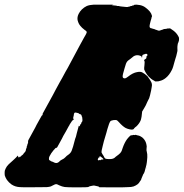

<svg xmlns="http://www.w3.org/2000/svg" viewBox="-100 -774 792 828"><path d="M531 -50Q532 -55 532 -55Q532 -55 530 -47.5Q528 -40 528 -40Q528 -41 531 -50ZM305 -754Q312 -754 333 -754Q354 -754 372.5 -754Q391 -754 390.5 -754Q390 -754 386 -753L382 -752Q382 -752 387 -751Q392 -750 398 -750L404 -749Q404 -749 406 -748Q409 -748 413 -748L416 -747L423 -746Q452 -742 453 -745Q453 -745 455.5 -745Q458 -745 458 -745.5Q458 -746 459 -746L462 -747L464 -748Q470 -748 469 -749Q469 -750 472 -750Q475 -750 476.5 -751Q478 -752 478 -753L488 -754Q499 -753 504 -752Q518 -749 528 -741Q551 -724 555 -707Q556 -704 555.5 -703Q555 -702 554 -700Q553 -693 550 -685Q548 -679 547.5 -675Q547 -671 546 -668.5Q545 -666 545 -662Q545 -658 546 -656Q548 -652 553 -652Q555 -652 556.5 -651Q558 -650 559 -650Q560 -650 561 -649.5Q562 -649 563.5 -649Q565 -649 565.5 -648.5Q566 -648 571 -646Q579 -644 582 -642Q584 -642 587 -642Q590 -642 590 -642Q590 -643 591 -643Q592 -643 593 -643.5Q594 -644 597 -645Q605 -647 605 -648Q606 -649 608 -649Q610 -649 610 -649Q610 -649 612 -649Q614 -649 614.5 -649.5Q615 -650 618.5 -650Q622 -650 622 -651Q622 -652 624 -651.5Q626 -651 628.5 -651Q631 -651 631 -651.5Q631 -652 632 -652Q634 -652 642 -646Q650 -641 656 -635Q667 -624 672 -611V-600Q672 -600 671 -598Q670 -596 670 -593Q669 -591 669 -591Q667 -588 666 -581Q665 -577 665 -572.5Q665 -568 665 -566Q665 -564 665 -562Q667 -557 660 -532Q658 -526 656.5 -521Q655 -516 653 -509Q646 -481 641 -472Q630 -450 615 -438Q603 -428 589 -425Q585 -423 577 -423H569L565 -426Q560 -428 552 -434Q540 -444 535 -451Q528 -461 525.5 -466.5Q523 -472 522 -474Q521 -479 523 -493.5Q525 -508 522 -513L521 -515L525 -518Q530 -521 531 -523Q532 -527 532 -531Q532 -532 534 -533Q536 -534 536 -536.5Q536 -539 534 -541Q533 -542 531 -542Q523 -542 522 -539Q522 -539 520 -539Q513 -539 513 -529Q513 -525 512.5 -524.5Q512 -524 511 -528L509 -532L506 -533Q500 -536 491 -536Q479 -535 471 -527Q465 -522 461 -519Q457 -516 454 -514Q445 -508 441 -492Q439 -486 437 -479Q428 -450 429 -443Q430 -436 438 -436Q443 -436 453 -444Q473 -460 491 -463Q505 -466 513 -462Q525 -456 536 -445Q539 -441 546.5 -430Q554 -419 555 -411Q556 -407 554 -397Q553 -388 547 -363Q543 -347 540 -344Q538 -341 536 -336Q535 -334 533 -329.5Q531 -325 528.5 -319.5Q526 -314 522 -308Q515 -296 513 -293Q513 -290 512 -284Q511 -270 508 -259Q505 -248 494 -235Q488 -228 483 -225Q481 -223 479 -221Q476 -216 474 -216Q470 -214 460 -216Q450 -218 442 -222Q429 -229 413 -247Q406 -255 402.5 -256Q399 -257 389 -256Q378 -254 376 -251Q371 -245 363 -217Q361 -209 359 -202Q356 -191 348 -165Q345 -151 343 -145Q337 -123 338 -116Q339 -113 343 -107Q347 -102 349 -97Q352 -90 358 -89Q362 -88 372 -88Q380 -88 384 -89Q388 -90 391 -91.5Q394 -93 399 -98Q405 -103 411 -107Q420 -114 423 -120Q425 -123 429 -136Q437 -159 448 -174Q456 -184 462 -189Q465 -191 466 -191Q468 -189 474 -192Q476 -193 476 -192Q478 -191 483 -192Q485 -193 486 -192.5Q487 -192 490 -191Q497 -190 499 -189Q501 -188 501.5 -188Q502 -188 502 -188Q502 -188 506 -186Q514 -182 519 -176Q528 -166 531 -153Q534 -143 532 -133Q531 -125 533 -120Q534 -118 535 -109Q536 -97 534 -81Q533 -76 533 -72.5Q533 -69 531.5 -63.5Q530 -58 529 -53.5Q528 -49 526.5 -45Q525 -41 524 -35Q521 -25 518 -23Q517 -21 510 -4Q509 1 507 3.5Q505 6 503 9Q497 22 476 30Q467 33 452 33Q441 34 386.5 34Q332 34 329.5 33.5Q327 33 327 32Q327 30 310 27L305 26L298 27Q285 29 282 32Q279 34 234 34Q190 34 179 32.5Q168 31 155 25Q146 20 142 20Q138 20 129 25Q121 29 119 30Q113 32 102 33Q97 33 44.5 33.5Q-8 34 -14 33Q-35 32 -51 21Q-62 13 -70 2Q-76 -7 -79 -16Q-80 -20 -80 -27.5Q-80 -35 -79 -39Q-76 -48 -70 -57Q-63 -66 -52 -75Q-47 -80 -42 -84Q-37 -88 -32 -93.5Q-27 -99 -25 -101L-23 -103L-22 -100Q-21 -95 -19 -95Q-17 -95 -15 -98L-13 -99Q-13 -98 -13 -98Q-10 -98 -8 -102L-6 -104L-4 -105Q-3 -107 -2.5 -106.5Q-2 -106 -1 -107.5Q0 -109 2 -112Q5 -115 9 -120Q12 -125 12 -130Q13 -131 15 -138Q16 -140 15.5 -141Q15 -142 16 -144Q18 -147 18 -150Q18 -152 20 -155Q22 -161 21 -165Q21 -167 23 -171Q27 -178 52 -224Q55 -231 68 -254Q77 -270 79 -273.5Q81 -277 82 -277Q84 -277 84 -279Q84 -280 83.5 -280.5Q83 -281 84 -284Q87 -289 129 -366Q133 -374 140 -387Q156 -416 158 -420Q160 -423 168.5 -438.5Q177 -454 182.5 -464.5Q188 -475 192 -481Q209 -512 245 -580Q253 -595 262 -611Q274 -631 274 -634Q274 -637 272 -640Q271 -641 265 -645Q253 -654 246 -663Q240 -670 237 -679Q230 -696 239 -714Q250 -736 274 -748Q286 -753 305 -754ZM234 -287Q230 -288 227 -288.5Q224 -289 222 -288Q218 -284 218 -276Q218 -274 217 -272Q215 -266 216 -263Q216 -261 218 -260L219 -259L217 -258Q211 -255 201 -238Q199 -233 196 -229Q185 -209 184 -207Q183 -205 173 -188Q171 -184 167 -176Q161 -164 155 -154Q152 -149 150 -145Q148 -141 147 -139.5Q146 -138 145 -137L144 -136Q144 -137 143 -137Q141 -137 137 -133Q136 -131 136 -131Q134 -131 121 -113Q119 -109 117 -106Q115 -103 114 -101Q111 -96 111 -89Q111 -83 114 -83Q115 -82 115 -82H116Q119 -78 128 -76Q131 -75 134 -73Q143 -69 150 -73Q154 -75 157 -78.5Q160 -82 166 -85Q177 -90 182 -96Q187 -102 195 -107Q205 -114 209 -124Q214 -135 224 -175Q226 -180 227.5 -184.5Q229 -189 231 -199Q235 -214 238 -225L240 -232L241 -230Q241 -229 242 -229Q245 -231 246 -236L247 -239Q247 -238 248 -238Q249 -238 251 -244Q251 -247 252 -247L253 -248Q254 -250 255 -251Q255 -252 255.5 -254.5Q256 -257 255.5 -259Q255 -261 255 -261Q255 -261 255 -264.5Q255 -268 254 -270Q253 -272 252.5 -272.5Q252 -273 252 -274.5Q252 -276 251 -278Q248 -282 244 -282Q244 -282 242 -283Q240 -286 234 -287ZM332 -100Q331 -101 329.5 -99Q328 -97 328 -95V-93L327 -94L326 -95L325 -94Q324 -93 323.5 -91Q323 -89 322 -88Q321 -85 323 -83Q324 -83 325 -82L327 -84Q326 -84 329 -83.5Q332 -83 334.5 -83.5Q337 -84 337 -84.5Q337 -85 336 -86L334 -87L338 -86Q346 -85 346 -88Q346 -89 339.5 -94.5Q333 -100 332 -100Z"/></svg>

Font: TT2020 Style B
Style: Italic
Weight: 400
Italic angle: -15°
Version: Version 0.2.000